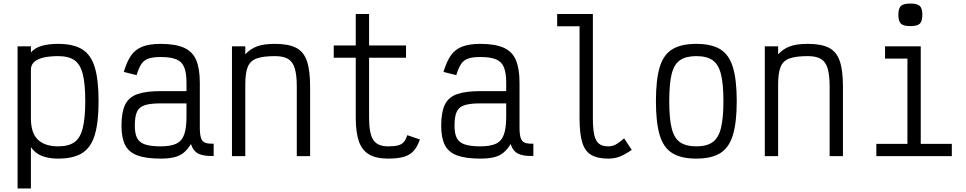

<svg xmlns="http://www.w3.org/2000/svg" viewBox="-20 -879 5440 1081"><path d="M79 182V-618H154V-584Q178 -611 217 -621.5Q256 -632 307 -632Q393 -632 442.5 -601.5Q492 -571 513.5 -500.5Q535 -430 535 -310Q535 -190 513.5 -119Q492 -48 442.5 -17Q393 14 307 14Q255 14 216 -1Q177 -16 154 -51V182ZM307 -55Q366 -55 399 -78.5Q432 -102 446 -158Q460 -214 460 -310Q460 -407 446 -462Q432 -517 399 -540Q366 -563 307 -563Q262 -563 227.5 -555.5Q193 -548 173.5 -531Q154 -514 154 -487V-214Q154 -129 194 -92Q234 -55 307 -55Z M884 14Q802 14 753.5 -4Q705 -22 684.5 -62.5Q664 -103 664 -172Q664 -247 684.5 -289.5Q705 -332 753.5 -349Q802 -366 884 -366H1030V-414Q1030 -469 1017 -500.5Q1004 -532 972.5 -545Q941 -558 884 -558Q842 -558 816.5 -549.5Q791 -541 776 -518.5Q761 -496 749 -456L677 -474Q694 -532 718 -566.5Q742 -601 782 -616.5Q822 -632 884 -632Q967 -632 1015.5 -610.5Q1064 -589 1084.5 -541Q1105 -493 1105 -414V-162Q1105 -123 1111.5 -102.5Q1118 -82 1135 -75.5Q1152 -69 1183 -70V-1Q1127 1 1097.5 -13.5Q1068 -28 1055 -68Q1037 -38 1014.5 -19.5Q992 -1 960.5 6.5Q929 14 884 14ZM884 -55Q941 -55 972.5 -70Q1004 -85 1017 -121.5Q1030 -158 1030 -221V-297H884Q828 -297 796 -287Q764 -277 751.5 -250Q739 -223 739 -172Q739 -128 751.5 -102.5Q764 -77 796 -66Q828 -55 884 -55Z M1286 0V-618H1361V-573Q1388 -603 1426 -617.5Q1464 -632 1528 -632Q1604 -632 1647 -610Q1690 -588 1708 -535.5Q1726 -483 1726 -392V0H1651V-392Q1651 -457 1639.5 -494.5Q1628 -532 1601.5 -547.5Q1575 -563 1528 -563Q1462 -563 1425.5 -550Q1389 -537 1375 -502.5Q1361 -468 1361 -403V0Z M2165 14Q2098 14 2058 -9.5Q2018 -33 2000.5 -83.5Q1983 -134 1983 -216V-554H1859V-623H1983V-800H2058V-623H2266V-554H2058V-216Q2058 -128 2081.5 -91.5Q2105 -55 2165 -55Q2201 -55 2221.5 -60.5Q2242 -66 2253.5 -79.5Q2265 -93 2273 -118L2344 -94Q2330 -53 2309 -29.5Q2288 -6 2253.5 4Q2219 14 2165 14Z M2684 14Q2602 14 2553.5 -4Q2505 -22 2484.5 -62.5Q2464 -103 2464 -172Q2464 -247 2484.5 -289.5Q2505 -332 2553.5 -349Q2602 -366 2684 -366H2830V-414Q2830 -469 2817 -500.5Q2804 -532 2772.5 -545Q2741 -558 2684 -558Q2642 -558 2616.5 -549.5Q2591 -541 2576 -518.5Q2561 -496 2549 -456L2477 -474Q2494 -532 2518 -566.5Q2542 -601 2582 -616.5Q2622 -632 2684 -632Q2767 -632 2815.5 -610.5Q2864 -589 2884.5 -541Q2905 -493 2905 -414V-162Q2905 -123 2911.5 -102.5Q2918 -82 2935 -75.5Q2952 -69 2983 -70V-1Q2927 1 2897.5 -13.5Q2868 -28 2855 -68Q2837 -38 2814.5 -19.5Q2792 -1 2760.5 6.5Q2729 14 2684 14ZM2684 -55Q2741 -55 2772.5 -70Q2804 -85 2817 -121.5Q2830 -158 2830 -221V-297H2684Q2628 -297 2596 -287Q2564 -277 2551.5 -250Q2539 -223 2539 -172Q2539 -128 2551.5 -102.5Q2564 -77 2596 -66Q2628 -55 2684 -55Z M3405 14Q3344 14 3308.5 -7Q3273 -28 3258 -77.5Q3243 -127 3243 -213V-731H3117V-800H3318V-213Q3318 -153 3326 -118.5Q3334 -84 3353 -69.5Q3372 -55 3405 -55Q3426 -55 3445 -64.5Q3464 -74 3494 -100L3537 -35Q3497 -8 3468.5 3Q3440 14 3405 14Z M3900 14Q3815 14 3765 -17Q3715 -48 3694 -119Q3673 -190 3673 -309Q3673 -429 3694 -500Q3715 -571 3765 -601.5Q3815 -632 3900 -632Q3986 -632 4035.5 -601.5Q4085 -571 4106.5 -500Q4128 -429 4128 -309Q4128 -190 4106.5 -119Q4085 -48 4035.5 -17Q3986 14 3900 14ZM3900 -55Q3959 -55 3992 -78.5Q4025 -102 4039 -157.5Q4053 -213 4053 -309Q4053 -407 4039 -462Q4025 -517 3992 -540Q3959 -563 3900 -563Q3842 -563 3808.5 -540Q3775 -517 3761.5 -462Q3748 -407 3748 -309Q3748 -213 3761.5 -157.5Q3775 -102 3808.5 -78.5Q3842 -55 3900 -55Z M4286 0V-618H4361V-573Q4388 -603 4426 -617.5Q4464 -632 4528 -632Q4604 -632 4647 -610Q4690 -588 4708 -535.5Q4726 -483 4726 -392V0H4651V-392Q4651 -457 4639.5 -494.5Q4628 -532 4601.5 -547.5Q4575 -563 4528 -563Q4462 -563 4425.5 -550Q4389 -537 4375 -502.5Q4361 -468 4361 -403V0Z M5089 0V-596L5136 -549H4963V-618H5164V0ZM4914 0V-69H5339V0ZM5105 -732Q5067 -732 5052.5 -745.5Q5038 -759 5038 -796Q5038 -832 5052.5 -845.5Q5067 -859 5105 -859Q5144 -859 5158.5 -845.5Q5173 -832 5173 -796Q5173 -759 5158.5 -745.5Q5144 -732 5105 -732Z"/></svg>

Font: Victor Mono Thin
Style: Regular
Weight: 400
Monospace: yes
Version: Version 1.561;gftools[0.9.30]